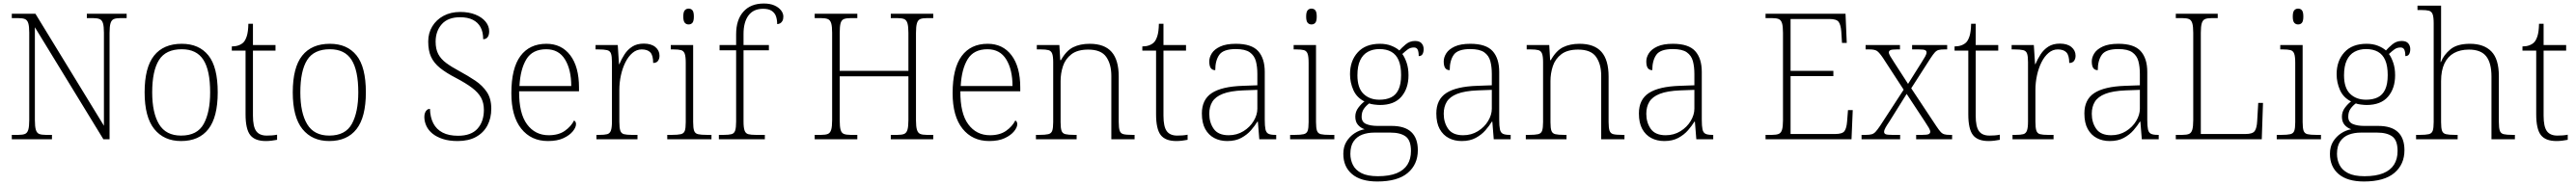

<svg xmlns="http://www.w3.org/2000/svg" viewBox="-20 -792 14623 1052"><path d="M47 0V-25H84Q109 -25 122 -30.5Q135 -36 140.5 -54Q146 -72 146 -109V-606Q146 -642 140.5 -660Q135 -678 121.5 -683.5Q108 -689 84 -689H47V-714H181L570 -77V-606Q570 -642 564.5 -660Q559 -678 545.5 -683.5Q532 -689 508 -689H473V-714H699V-689H664Q639 -689 626 -683.5Q613 -678 607.5 -660Q602 -642 602 -605V0H567L178 -637V-109Q178 -72 183.5 -54Q189 -36 202 -30.5Q215 -25 240 -25H275V0Z M1008 10Q911 10 856 -58Q801 -126 801 -267Q801 -408 854.5 -475.5Q908 -543 1012 -543Q1110 -543 1163 -477Q1216 -411 1216 -267Q1216 -126 1163 -58Q1110 10 1008 10ZM1008 -21Q1100 -21 1136.5 -87.5Q1173 -154 1173 -267Q1173 -392 1134.5 -452Q1096 -512 1012 -512Q921 -512 882.5 -450.5Q844 -389 844 -267Q844 -150 883 -85.5Q922 -21 1008 -21Z M1489 10Q1427 10 1400.5 -24Q1374 -58 1374 -142V-504H1296V-528Q1317 -528 1334 -534Q1351 -540 1362 -551Q1373 -562 1381 -586.5Q1389 -611 1390 -657H1416V-536H1544V-504H1416V-134Q1416 -72 1434.5 -46.5Q1453 -21 1494 -21Q1510 -21 1523.5 -22Q1537 -23 1553 -26V3Q1538 6 1521.5 8Q1505 10 1489 10Z M1849 10Q1752 10 1697 -58Q1642 -126 1642 -267Q1642 -408 1695.5 -475.5Q1749 -543 1853 -543Q1951 -543 2004 -477Q2057 -411 2057 -267Q2057 -126 2004 -58Q1951 10 1849 10ZM1849 -21Q1941 -21 1977.5 -87.5Q2014 -154 2014 -267Q2014 -392 1975.5 -452Q1937 -512 1853 -512Q1762 -512 1723.5 -450.5Q1685 -389 1685 -267Q1685 -150 1724 -85.5Q1763 -21 1849 -21Z M2578 10Q2530 10 2494.5 -1.5Q2459 -13 2435.5 -32Q2412 -51 2400.5 -76Q2389 -101 2389 -127Q2389 -141 2393 -151Q2397 -161 2404 -167Q2411 -173 2421 -173Q2422 -125 2440 -90.5Q2458 -56 2493 -38Q2528 -20 2580 -20Q2655 -20 2691 -60.5Q2727 -101 2727 -167Q2727 -207 2711 -236.5Q2695 -266 2660 -292.5Q2625 -319 2568 -349Q2512 -378 2477.5 -406Q2443 -434 2427 -469Q2411 -504 2411 -556Q2411 -604 2434 -642Q2457 -680 2498 -702Q2539 -724 2593 -724Q2642 -724 2679 -709Q2716 -694 2736.5 -669Q2757 -644 2757 -614Q2757 -592 2748 -580.5Q2739 -569 2723 -569Q2723 -610 2708 -637.5Q2693 -665 2664 -679.5Q2635 -694 2592 -694Q2523 -694 2488 -654.5Q2453 -615 2453 -555Q2453 -513 2468 -484.5Q2483 -456 2513.5 -433.5Q2544 -411 2589 -387Q2637 -361 2678 -333.5Q2719 -306 2744 -268.5Q2769 -231 2769 -174Q2769 -120 2747 -78.5Q2725 -37 2682.5 -13.5Q2640 10 2578 10Z M3091 10Q2995 10 2939 -60.5Q2883 -131 2883 -262Q2883 -404 2934.5 -473.5Q2986 -543 3082 -543Q3168 -543 3217.5 -477.5Q3267 -412 3267 -294V-273H2927Q2926 -147 2972 -85Q3018 -23 3095 -23Q3151 -23 3186.5 -48Q3222 -73 3239 -107Q3244 -104 3247 -99Q3250 -94 3250 -86Q3250 -68 3232 -45.5Q3214 -23 3179 -6.5Q3144 10 3091 10ZM3223 -303Q3223 -396 3187.5 -454Q3152 -512 3081 -512Q3003 -512 2968.5 -455.5Q2934 -399 2929 -303Z M3366 0V-25H3384Q3412 -25 3427 -29Q3442 -33 3448 -49.5Q3454 -66 3454 -101V-439Q3454 -472 3448.5 -487.5Q3443 -503 3426 -507Q3409 -511 3376 -511H3361V-536H3487L3494 -427H3496Q3508 -456 3525.5 -483Q3543 -510 3569.5 -527Q3596 -544 3635 -544Q3677 -544 3700.5 -524.5Q3724 -505 3724 -475Q3724 -458 3715.5 -446Q3707 -434 3688 -434Q3688 -477 3672 -494Q3656 -511 3623 -511Q3594 -511 3570.5 -491Q3547 -471 3530.5 -438Q3514 -405 3505 -364Q3496 -323 3496 -280V-100Q3496 -65 3501.5 -49Q3507 -33 3522.5 -29Q3538 -25 3566 -25H3599V0Z M3768 0V-25H3795Q3828 -25 3845 -29Q3862 -33 3867.5 -48Q3873 -63 3873 -97V-435Q3873 -471 3867 -487Q3861 -503 3846 -507Q3831 -511 3803 -511H3788V-536H3915V-98Q3915 -64 3920.5 -48.5Q3926 -33 3942.5 -29Q3959 -25 3993 -25H4019V0ZM3889 -653Q3876 -653 3867.5 -662.5Q3859 -672 3859 -698Q3859 -724 3867.5 -733.5Q3876 -743 3889 -743Q3903 -743 3911 -733.5Q3919 -724 3919 -698Q3919 -672 3911 -662.5Q3903 -653 3889 -653Z M4061 0V-25H4089Q4117 -25 4132.5 -29Q4148 -33 4153.5 -49.5Q4159 -66 4159 -101V-506H4065V-536H4159V-597Q4159 -680 4200.5 -726Q4242 -772 4316 -772Q4352 -772 4376.5 -761Q4401 -750 4414 -733Q4427 -716 4427 -698Q4427 -683 4422 -673.5Q4417 -664 4409 -659.5Q4401 -655 4392 -655Q4392 -679 4385.5 -698.5Q4379 -718 4361.5 -730Q4344 -742 4312 -742Q4257 -742 4229 -704Q4201 -666 4201 -599V-536H4345V-506H4201V-101Q4201 -66 4207 -49.5Q4213 -33 4228 -29Q4243 -25 4271 -25H4322V0Z M4605 0V-25H4642Q4667 -25 4680 -30.5Q4693 -36 4698.5 -54Q4704 -72 4704 -109V-606Q4704 -642 4698.5 -660Q4693 -678 4679.5 -683.5Q4666 -689 4642 -689H4605V-714H4847V-689H4809Q4784 -689 4770.5 -683.5Q4757 -678 4752 -660Q4747 -642 4747 -605V-389H5137V-605Q5137 -642 5131.5 -660Q5126 -678 5113 -683.5Q5100 -689 5075 -689H5037V-714H5278V-689H5242Q5217 -689 5204 -683.5Q5191 -678 5185.5 -660Q5180 -642 5180 -605V-108Q5180 -72 5185.5 -54Q5191 -36 5204 -30.5Q5217 -25 5242 -25H5278V0H5037V-25H5075Q5100 -25 5113 -30.5Q5126 -36 5131.5 -54Q5137 -72 5137 -109V-358H4747V-109Q4747 -72 4752 -54Q4757 -36 4770.5 -30.5Q4784 -25 4809 -25H4847V0Z M5596 10Q5500 10 5444 -60.5Q5388 -131 5388 -262Q5388 -404 5439.5 -473.5Q5491 -543 5587 -543Q5673 -543 5722.5 -477.5Q5772 -412 5772 -294V-273H5432Q5431 -147 5477 -85Q5523 -23 5600 -23Q5656 -23 5691.5 -48Q5727 -73 5744 -107Q5749 -104 5752 -99Q5755 -94 5755 -86Q5755 -68 5737 -45.5Q5719 -23 5684 -6.5Q5649 10 5596 10ZM5728 -303Q5728 -396 5692.5 -454Q5657 -512 5586 -512Q5508 -512 5473.5 -455.5Q5439 -399 5434 -303Z M5861 0V-25H5881Q5914 -25 5931 -29Q5948 -33 5953.5 -48.5Q5959 -64 5959 -98V-439Q5959 -472 5953 -487.5Q5947 -503 5932 -507Q5917 -511 5889 -511H5866V-536H5994L5999 -450H6003Q6033 -504 6072.5 -523.5Q6112 -543 6166 -543Q6250 -543 6290.5 -497Q6331 -451 6331 -356V-98Q6331 -64 6336.5 -48.5Q6342 -33 6358 -29Q6374 -25 6408 -25H6421V0H6289V-361Q6289 -427 6260 -468.5Q6231 -510 6158 -510Q6097 -510 6062.5 -483.5Q6028 -457 6014.5 -416Q6001 -375 6001 -331V-97Q6001 -63 6006.5 -48Q6012 -33 6028.5 -29Q6045 -25 6078 -25H6092V0Z M6658 10Q6596 10 6569.5 -24Q6543 -58 6543 -142V-504H6465V-528Q6486 -528 6503 -534Q6520 -540 6531 -551Q6542 -562 6550 -586.5Q6558 -611 6559 -657H6585V-536H6713V-504H6585V-134Q6585 -72 6603.5 -46.5Q6622 -21 6663 -21Q6679 -21 6692.5 -22Q6706 -23 6722 -26V3Q6707 6 6690.5 8Q6674 10 6658 10Z M6947 10Q6906 10 6873.5 -7Q6841 -24 6822 -58.5Q6803 -93 6803 -147Q6803 -226 6859.5 -263Q6916 -300 7035 -304L7118 -307V-371Q7118 -413 7109.5 -444.5Q7101 -476 7075 -494.5Q7049 -513 6996 -513Q6925 -513 6902 -480.5Q6879 -448 6879 -393Q6862 -393 6853.5 -405Q6845 -417 6845 -443Q6845 -466 6859.5 -489Q6874 -512 6907.5 -527.5Q6941 -543 6996 -543Q7085 -543 7122.5 -501.5Q7160 -460 7160 -383V-111Q7160 -75 7164 -56.5Q7168 -38 7180.5 -31.5Q7193 -25 7219 -25H7225V0H7129L7121 -100H7118Q7104 -77 7082 -51.5Q7060 -26 7027 -8Q6994 10 6947 10ZM6955 -23Q7002 -23 7039 -46Q7076 -69 7097 -104Q7118 -139 7118 -174V-281L7037 -278Q6964 -275 6922 -258.5Q6880 -242 6862.5 -213.5Q6845 -185 6845 -145Q6845 -95 6870.5 -59Q6896 -23 6955 -23Z M7304 0V-25H7331Q7364 -25 7381 -29Q7398 -33 7403.5 -48Q7409 -63 7409 -97V-435Q7409 -471 7403 -487Q7397 -503 7382 -507Q7367 -511 7339 -511H7324V-536H7451V-98Q7451 -64 7456.5 -48.5Q7462 -33 7478.5 -29Q7495 -25 7529 -25H7555V0ZM7425 -653Q7412 -653 7403.5 -662.5Q7395 -672 7395 -698Q7395 -724 7403.5 -733.5Q7412 -743 7425 -743Q7439 -743 7447 -733.5Q7455 -724 7455 -698Q7455 -672 7447 -662.5Q7439 -653 7425 -653Z M7799 240Q7705 240 7655.5 198Q7606 156 7606 83Q7606 42 7624 13Q7642 -16 7669.5 -34Q7697 -52 7727 -57Q7705 -64 7689.5 -81.5Q7674 -99 7674 -129Q7674 -157 7691.5 -180Q7709 -203 7726 -215Q7682 -237 7663 -280Q7644 -323 7644 -370Q7644 -446 7688 -494.5Q7732 -543 7814 -543Q7850 -543 7878 -532Q7906 -521 7924 -505Q7937 -520 7960 -539.5Q7983 -559 8013 -559Q8039 -559 8050.5 -545.5Q8062 -532 8062 -513Q8062 -495 8055.5 -484Q8049 -473 8034 -473Q8034 -498 8028 -510Q8022 -522 8007 -522Q7987 -522 7972.5 -511.5Q7958 -501 7941 -485Q7955 -466 7965.5 -435Q7976 -404 7976 -364Q7976 -289 7935.5 -242Q7895 -195 7814 -195Q7802 -195 7781.5 -197.5Q7761 -200 7753 -204Q7735 -191 7722.5 -173Q7710 -155 7710 -128Q7710 -98 7735.5 -87Q7761 -76 7801 -76H7880Q7955 -76 7992 -41Q8029 -6 8029 62Q8029 143 7971.5 191.5Q7914 240 7799 240ZM7802 210Q7867 210 7908.5 193Q7950 176 7970 144Q7990 112 7990 67Q7990 6 7960 -16Q7930 -38 7874 -38H7782Q7744 -38 7713.5 -26.5Q7683 -15 7664.5 11.5Q7646 38 7646 83Q7646 117 7660.5 146Q7675 175 7709 192.5Q7743 210 7802 210ZM7811 -225Q7850 -225 7877.5 -238.5Q7905 -252 7919.5 -283Q7934 -314 7934 -365Q7934 -417 7920 -449.5Q7906 -482 7878.5 -497.5Q7851 -513 7811 -513Q7774 -513 7745.5 -497.5Q7717 -482 7701.5 -449Q7686 -416 7686 -364Q7686 -292 7720.5 -258.5Q7755 -225 7811 -225Z M8278 10Q8237 10 8204.5 -7Q8172 -24 8153 -58.5Q8134 -93 8134 -147Q8134 -226 8190.5 -263Q8247 -300 8366 -304L8449 -307V-371Q8449 -413 8440.5 -444.5Q8432 -476 8406 -494.5Q8380 -513 8327 -513Q8256 -513 8233 -480.5Q8210 -448 8210 -393Q8193 -393 8184.5 -405Q8176 -417 8176 -443Q8176 -466 8190.5 -489Q8205 -512 8238.5 -527.5Q8272 -543 8327 -543Q8416 -543 8453.5 -501.5Q8491 -460 8491 -383V-111Q8491 -75 8495 -56.5Q8499 -38 8511.5 -31.5Q8524 -25 8550 -25H8556V0H8460L8452 -100H8449Q8435 -77 8413 -51.5Q8391 -26 8358 -8Q8325 10 8278 10ZM8286 -23Q8333 -23 8370 -46Q8407 -69 8428 -104Q8449 -139 8449 -174V-281L8368 -278Q8295 -275 8253 -258.5Q8211 -242 8193.5 -213.5Q8176 -185 8176 -145Q8176 -95 8201.5 -59Q8227 -23 8286 -23Z M8642 0V-25H8662Q8695 -25 8712 -29Q8729 -33 8734.5 -48.5Q8740 -64 8740 -98V-439Q8740 -472 8734 -487.5Q8728 -503 8713 -507Q8698 -511 8670 -511H8647V-536H8775L8780 -450H8784Q8814 -504 8853.5 -523.5Q8893 -543 8947 -543Q9031 -543 9071.5 -497Q9112 -451 9112 -356V-98Q9112 -64 9117.5 -48.5Q9123 -33 9139 -29Q9155 -25 9189 -25H9202V0H9070V-361Q9070 -427 9041 -468.5Q9012 -510 8939 -510Q8878 -510 8843.5 -483.5Q8809 -457 8795.5 -416Q8782 -375 8782 -331V-97Q8782 -63 8787.5 -48Q8793 -33 8809.5 -29Q8826 -25 8859 -25H8873V0Z M9428 10Q9387 10 9354.5 -7Q9322 -24 9303 -58.5Q9284 -93 9284 -147Q9284 -226 9340.5 -263Q9397 -300 9516 -304L9599 -307V-371Q9599 -413 9590.5 -444.5Q9582 -476 9556 -494.5Q9530 -513 9477 -513Q9406 -513 9383 -480.5Q9360 -448 9360 -393Q9343 -393 9334.5 -405Q9326 -417 9326 -443Q9326 -466 9340.5 -489Q9355 -512 9388.5 -527.5Q9422 -543 9477 -543Q9566 -543 9603.5 -501.5Q9641 -460 9641 -383V-111Q9641 -75 9645 -56.5Q9649 -38 9661.5 -31.5Q9674 -25 9700 -25H9706V0H9610L9602 -100H9599Q9585 -77 9563 -51.5Q9541 -26 9508 -8Q9475 10 9428 10ZM9436 -23Q9483 -23 9520 -46Q9557 -69 9578 -104Q9599 -139 9599 -174V-281L9518 -278Q9445 -275 9403 -258.5Q9361 -242 9343.5 -213.5Q9326 -185 9326 -145Q9326 -95 9351.5 -59Q9377 -23 9436 -23Z M10003 0V-25H10040Q10064 -25 10077.5 -30.5Q10091 -36 10096.5 -54Q10102 -72 10102 -108V-605Q10102 -642 10096.5 -660Q10091 -678 10078 -683.5Q10065 -689 10040 -689H10003V-714H10457L10464 -548H10437L10433 -612Q10430 -651 10418 -667.5Q10406 -684 10366 -684H10145V-389H10388V-359H10145V-30H10398Q10439 -30 10451 -46.5Q10463 -63 10466 -102L10471 -166H10498L10491 0Z M10548 0V-25H10572Q10593 -25 10605.5 -28.5Q10618 -32 10628 -43Q10638 -54 10653 -76L10787 -282L10670 -462Q10649 -493 10636 -502Q10623 -511 10593 -511H10571V-536H10766V-511H10748Q10719 -511 10711 -506.5Q10703 -502 10703 -494Q10703 -486 10711 -472.5Q10719 -459 10732 -439L10812 -315L10888 -436Q10901 -456 10909 -470.5Q10917 -485 10917 -494Q10917 -503 10908.5 -507Q10900 -511 10873 -511H10835V-536H11034V-511H11019Q10998 -511 10986 -508Q10974 -505 10964 -494Q10954 -483 10939 -460L10830 -290L10973 -74Q10987 -53 10996.5 -42.5Q11006 -32 11017.5 -28.5Q11029 -25 11048 -25H11062V0H10858V-25H10893Q10921 -25 10929.5 -29.5Q10938 -34 10938 -43Q10938 -51 10930 -65Q10922 -79 10906 -103L10804 -258L10706 -101Q10693 -82 10684.5 -67Q10676 -52 10676 -42Q10676 -33 10684.5 -29Q10693 -25 10722 -25H10767V0Z M11269 10Q11207 10 11180.5 -24Q11154 -58 11154 -142V-504H11076V-528Q11097 -528 11114 -534Q11131 -540 11142 -551Q11153 -562 11161 -586.5Q11169 -611 11170 -657H11196V-536H11324V-504H11196V-134Q11196 -72 11214.5 -46.5Q11233 -21 11274 -21Q11290 -21 11303.5 -22Q11317 -23 11333 -26V3Q11318 6 11301.5 8Q11285 10 11269 10Z M11405 0V-25H11423Q11451 -25 11466 -29Q11481 -33 11487 -49.5Q11493 -66 11493 -101V-439Q11493 -472 11487.5 -487.5Q11482 -503 11465 -507Q11448 -511 11415 -511H11400V-536H11526L11533 -427H11535Q11547 -456 11564.5 -483Q11582 -510 11608.5 -527Q11635 -544 11674 -544Q11716 -544 11739.5 -524.5Q11763 -505 11763 -475Q11763 -458 11754.5 -446Q11746 -434 11727 -434Q11727 -477 11711 -494Q11695 -511 11662 -511Q11633 -511 11609.5 -491Q11586 -471 11569.5 -438Q11553 -405 11544 -364Q11535 -323 11535 -280V-100Q11535 -65 11540.5 -49Q11546 -33 11561.5 -29Q11577 -25 11605 -25H11638V0Z M11957 10Q11916 10 11883.5 -7Q11851 -24 11832 -58.5Q11813 -93 11813 -147Q11813 -226 11869.5 -263Q11926 -300 12045 -304L12128 -307V-371Q12128 -413 12119.5 -444.5Q12111 -476 12085 -494.5Q12059 -513 12006 -513Q11935 -513 11912 -480.5Q11889 -448 11889 -393Q11872 -393 11863.5 -405Q11855 -417 11855 -443Q11855 -466 11869.5 -489Q11884 -512 11917.5 -527.5Q11951 -543 12006 -543Q12095 -543 12132.5 -501.5Q12170 -460 12170 -383V-111Q12170 -75 12174 -56.5Q12178 -38 12190.5 -31.5Q12203 -25 12229 -25H12235V0H12139L12131 -100H12128Q12114 -77 12092 -51.5Q12070 -26 12037 -8Q12004 10 11957 10ZM11965 -23Q12012 -23 12049 -46Q12086 -69 12107 -104Q12128 -139 12128 -174V-281L12047 -278Q11974 -275 11932 -258.5Q11890 -242 11872.5 -213.5Q11855 -185 11855 -145Q11855 -95 11880.5 -59Q11906 -23 11965 -23Z M12332 0V-25H12369Q12394 -25 12407 -30.5Q12420 -36 12425.5 -54Q12431 -72 12431 -109V-605Q12431 -642 12425.5 -660Q12420 -678 12407 -683.5Q12394 -689 12369 -689H12332V-714H12570V-689H12536Q12511 -689 12498 -683.5Q12485 -678 12479.5 -660Q12474 -642 12474 -606V-30H12728Q12768 -30 12780 -47Q12792 -64 12794 -104L12800 -207H12827L12820 0Z M12905 0V-25H12932Q12965 -25 12982 -29Q12999 -33 13004.5 -48Q13010 -63 13010 -97V-435Q13010 -471 13004 -487Q12998 -503 12983 -507Q12968 -511 12940 -511H12925V-536H13052V-98Q13052 -64 13057.5 -48.5Q13063 -33 13079.5 -29Q13096 -25 13130 -25H13156V0ZM13026 -653Q13013 -653 13004.5 -662.5Q12996 -672 12996 -698Q12996 -724 13004.5 -733.5Q13013 -743 13026 -743Q13040 -743 13048 -733.5Q13056 -724 13056 -698Q13056 -672 13048 -662.5Q13040 -653 13026 -653Z M13400 240Q13306 240 13256.5 198Q13207 156 13207 83Q13207 42 13225 13Q13243 -16 13270.5 -34Q13298 -52 13328 -57Q13306 -64 13290.5 -81.5Q13275 -99 13275 -129Q13275 -157 13292.5 -180Q13310 -203 13327 -215Q13283 -237 13264 -280Q13245 -323 13245 -370Q13245 -446 13289 -494.5Q13333 -543 13415 -543Q13451 -543 13479 -532Q13507 -521 13525 -505Q13538 -520 13561 -539.5Q13584 -559 13614 -559Q13640 -559 13651.5 -545.5Q13663 -532 13663 -513Q13663 -495 13656.5 -484Q13650 -473 13635 -473Q13635 -498 13629 -510Q13623 -522 13608 -522Q13588 -522 13573.5 -511.5Q13559 -501 13542 -485Q13556 -466 13566.5 -435Q13577 -404 13577 -364Q13577 -289 13536.5 -242Q13496 -195 13415 -195Q13403 -195 13382.5 -197.5Q13362 -200 13354 -204Q13336 -191 13323.5 -173Q13311 -155 13311 -128Q13311 -98 13336.5 -87Q13362 -76 13402 -76H13481Q13556 -76 13593 -41Q13630 -6 13630 62Q13630 143 13572.5 191.5Q13515 240 13400 240ZM13403 210Q13468 210 13509.5 193Q13551 176 13571 144Q13591 112 13591 67Q13591 6 13561 -16Q13531 -38 13475 -38H13383Q13345 -38 13314.5 -26.5Q13284 -15 13265.5 11.5Q13247 38 13247 83Q13247 117 13261.5 146Q13276 175 13310 192.5Q13344 210 13403 210ZM13412 -225Q13451 -225 13478.5 -238.5Q13506 -252 13520.5 -283Q13535 -314 13535 -365Q13535 -417 13521 -449.5Q13507 -482 13479.5 -497.5Q13452 -513 13412 -513Q13375 -513 13346.5 -497.5Q13318 -482 13302.5 -449Q13287 -416 13287 -364Q13287 -292 13321.5 -258.5Q13356 -225 13412 -225Z M13696 0V-25H13718Q13751 -25 13768 -29Q13785 -33 13790.5 -48.5Q13796 -64 13796 -98V-659Q13796 -695 13790 -711Q13784 -727 13769 -731Q13754 -735 13726 -735H13704V-760H13838V-494Q13838 -484 13837.5 -473Q13837 -462 13836 -453Q13835 -444 13835 -439H13837Q13853 -480 13891 -511.5Q13929 -543 14002 -543Q14081 -543 14123.5 -499.5Q14166 -456 14166 -359V-98Q14166 -64 14171.5 -48.5Q14177 -33 14193.5 -29Q14210 -25 14243 -25H14257V0H14124V-357Q14124 -434 14094 -472Q14064 -510 13996 -510Q13947 -510 13911.5 -490.5Q13876 -471 13857 -431Q13838 -391 13838 -331V-97Q13838 -63 13843.5 -48Q13849 -33 13866 -29Q13883 -25 13916 -25H13932V0Z M14493 10Q14431 10 14404.5 -24Q14378 -58 14378 -142V-504H14300V-528Q14321 -528 14338 -534Q14355 -540 14366 -551Q14377 -562 14385 -586.5Q14393 -611 14394 -657H14420V-536H14548V-504H14420V-134Q14420 -72 14438.5 -46.5Q14457 -21 14498 -21Q14514 -21 14527.5 -22Q14541 -23 14557 -26V3Q14542 6 14525.5 8Q14509 10 14493 10Z"/></svg>

Font: Noto Serif Hentaigana ExtraLight
Style: Regular
Weight: 200
Designer: Kazuhiro Yamada
Foundry: nipponia
Version: Version 1.000